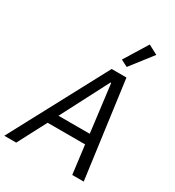

<svg xmlns="http://www.w3.org/2000/svg" viewBox="-248 -1076 1093 1202"><g transform="rotate(30 298.0 -475.0)"><path d="M544 -914 421 -756 372 -781 476 -950ZM547 0H464L438 -206H167L59 0H-27L346 -698H453ZM430 -278 387 -621H382L204 -278Z"/></g></svg>

Font: Aneliza
Style: Italic
Weight: 400
Italic angle: -11.31°
Designer: Mike Abbink, Paul van der Laan, Pieter van Rosmalen
Foundry: Bold Monday
Version: Version 3.0